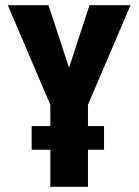

<svg xmlns="http://www.w3.org/2000/svg" viewBox="-20 -720 535 740"><path d="M102 -234V-143H381V-234ZM319 -316 483 -700H325L246 -459L167 -700H10L174 -316V0H319Z"/></svg>

Font: Advent Pro ExtraBold
Style: Regular
Weight: 800
Designer: VivaRado, Andreas Kalpakidis
Foundry: VivaRado, Andreas Kalpakidis
Version: Version 3.000